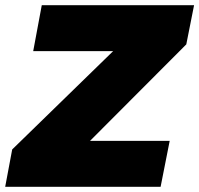

<svg xmlns="http://www.w3.org/2000/svg" viewBox="-34 -720 768 740"><path d="M-14 0 13 -144 435 -555 447 -523H94L127 -700H714L684 -549L281 -145L268 -177H620L585 0Z"/></svg>

Font: REM ExtraBold
Style: Italic
Weight: 800
Italic angle: -11°
Designer: Octavio Pardo
Foundry: Ashler Design
Version: Version 1.005;gftools[0.9.28]